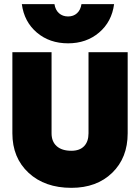

<svg xmlns="http://www.w3.org/2000/svg" viewBox="-20 -903 679 931"><path d="M533.2 -882.8Q522 -797.4 460.4 -745.1Q398.9 -692.9 310.1 -692.9Q220.2 -692.9 158.7 -745.1Q97.2 -797.4 85.9 -882.8H244.1Q248.5 -854.5 266.1 -838.9Q283.7 -823.2 310.1 -823.2Q336.4 -823.2 353.5 -838.9Q370.6 -854.5 375 -882.8ZM40 -649.9H230V-256.8Q230 -216.3 255.1 -194.1Q280.3 -171.9 326.2 -171.9Q366.2 -171.9 387.7 -194.1Q409.2 -216.3 409.2 -256.8V-649.9H599.1V-256.8Q599.1 -137.7 523.9 -64.9Q448.7 7.8 326.2 7.8Q197.3 7.8 118.7 -64.9Q40 -137.7 40 -256.8Z"/></svg>

Font: Overused Grotesk Black
Style: Regular
Weight: 900
Version: Version 0.002